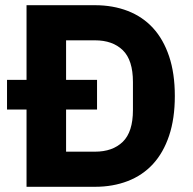

<svg xmlns="http://www.w3.org/2000/svg" viewBox="-20 -718 742 738"><path d="M82 -297H7V-411H82V-698H345Q414 -698 471 -676Q528 -654 568 -610.5Q608 -567 630 -501.5Q652 -436 652 -349Q652 -262 630 -196.5Q608 -131 568 -87.5Q528 -44 471 -22Q414 0 345 0H82ZM345 -135Q413 -135 452 -173Q491 -211 491 -295V-403Q491 -487 452 -525Q413 -563 345 -563H234V-411H353V-297H234V-135Z"/></svg>

Font: IBM Plex Sans Arabic
Style: Bold
Weight: 700
Designer: Mike Abbink, Paul van der Laan, Pieter van Rosmalen, Wael Morcos, Khajak Apelian
Foundry: Bold Monday
Version: Version 1.2